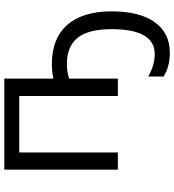

<svg xmlns="http://www.w3.org/2000/svg" viewBox="22 -598 820 905"><g transform="rotate(-90 432.5 -145.0)"><path d="M636.2 245.1Q572.3 245.1 524.9 215.8V143.1Q578.1 173.8 630.9 173.8Q748 173.8 748 -29.8Q748 -138.7 707.5 -189.5Q667 -240.2 583 -240.2Q550.3 -240.2 515.1 -230V0H433.1V-464.8H167V0H85.9V-535.2H515.1V-304.2Q551.8 -311 584 -311Q704.1 -311 768.1 -238.5Q832 -166 832 -28.8Q832 102.1 781 173.6Q730 245.1 636.2 245.1Z"/></g></svg>

Font: XL-Viking
Style: Regular
Weight: 400
Foundry: Ascender Corporation
Version: Version 1.10 March 23, 2015